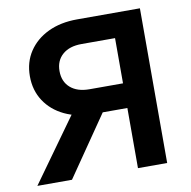

<svg xmlns="http://www.w3.org/2000/svg" viewBox="-80 -794 869 874"><g transform="rotate(-10 354.5 -357.5)"><path d="M488 0V-601H333Q277 -601 245 -573Q213 -545 213 -497Q213 -448 245 -420Q277 -392 333 -392H498V-278H333Q256 -278 198.5 -305.5Q141 -333 108.5 -382.5Q76 -432 76 -497Q76 -562 108.5 -611Q141 -660 198.5 -687.5Q256 -715 333 -715H623V0ZM23 0 262 -333H412L183 0Z"/></g></svg>

Font: Wix Madefor Display
Style: Bold
Weight: 700
Designer: Dalton Maag Ltd
Foundry: Dalton Maag Ltd
Version: Version 3.100